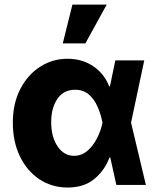

<svg xmlns="http://www.w3.org/2000/svg" viewBox="-20 -810 696 841"><path d="M274.9 11.4Q206 11 152 -25.2Q98 -61.4 67.1 -125.4Q36.2 -189.3 36.2 -272.7Q36.2 -356.2 68.4 -419Q100.5 -481.9 155 -517.2Q209.5 -552.6 275.9 -552.6Q339.5 -552.6 388 -520.2Q436.4 -487.9 458.1 -431.8H461.6L485.1 -545.5H611.9L554 -272.7L619 0H489.7L463.1 -119.7H459.2Q439.3 -64.6 393.6 -26.5Q348 11.7 274.9 11.4ZM429 -272.7 428.6 -274.1Q421.5 -310.7 407.1 -343.2Q392.8 -375.7 368.8 -396.3Q344.8 -416.9 308.9 -416.9Q258.5 -416.9 231.4 -377Q204.2 -337 204.2 -274.9Q204.2 -210.6 232.1 -169Q259.9 -127.5 304.3 -127.5Q337.4 -127.5 362.7 -149.3Q388.1 -171.2 405 -204.4Q421.9 -237.6 428.6 -271.3ZM255 -620 297.2 -789.8H447.4L354 -620Z"/></svg>

Font: Inter UI Extra Bold
Style: Regular
Weight: 800
Designer: Rasmus Andersson
Foundry: rsms
Version: 3.2;8d6f07862